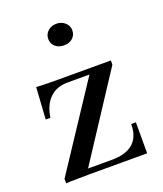

<svg xmlns="http://www.w3.org/2000/svg" viewBox="-123 -726 687 809"><g transform="rotate(-20 220.5 -321.0)"><path d="M34 2V-18L283 -395H185Q135 -395 104.5 -365Q74 -335 66 -280H45L54 -422Q66 -422 84 -421Q101 -420 150 -420H388V-401L142 -25H248Q377 -25 377 -139H398V0H138L54 1Q48 2 34 2ZM225 -644Q247 -644 263 -630Q279 -616 279 -595Q279 -574 264 -560.5Q249 -547 225 -547Q201 -547 186 -560.5Q171 -574 171 -595Q171 -616 186.5 -630Q202 -644 225 -644Z"/></g></svg>

Font: UnnaRegular
Style: Regular
Weight: 400
Designer: Jorge de Buen Unna
Foundry: Omnibus-Type
Version: Version 2.008;hotconv 1.0.109;makeotfexe 2.5.65596